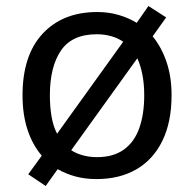

<svg xmlns="http://www.w3.org/2000/svg" viewBox="-20 -586 645 639"><path d="M551 -269Q551 -180 520.5 -117.5Q490 -55 434 -22.5Q378 10 301 10Q264 10 232 1.5Q200 -7 172 -23L132 33L74 -6L119 -68Q88 -104 71.5 -154.5Q55 -205 55 -269Q55 -402 122 -474Q189 -546 304 -546Q341 -546 374 -536.5Q407 -527 435 -510L474 -566L533 -528L488 -465Q517 -430 534 -380.5Q551 -331 551 -269ZM146 -269Q146 -231 151.5 -198.5Q157 -166 170 -141L390 -447Q373 -459 350.5 -465.5Q328 -472 302 -472Q220 -472 183 -418Q146 -364 146 -269ZM460 -269Q460 -306 454 -337Q448 -368 437 -392L217 -86Q234 -75 256 -69Q278 -63 303 -63Q357 -63 392 -88Q427 -113 443.5 -159.5Q460 -206 460 -269Z"/></svg>

Font: Noto Sans Devanagari
Style: Regular
Weight: 400
Designer: Jelle Bosma - Monotype Design Team
Foundry: Monotype Imaging Inc.
Version: Version 2.003